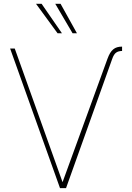

<svg xmlns="http://www.w3.org/2000/svg" viewBox="-20 -980 689 1000"><path d="M32.7 0ZM323.9 0H292.6L32.7 -727.3H56.8L305.8 -31.2L539.8 -674Q546.2 -691.4 553.4 -703.5Q560.7 -715.6 569.8 -723Q578.8 -730.5 590 -733.8Q601.2 -737.2 615.8 -737.2V-714.5Q596.9 -714.5 584.9 -706Q572.8 -697.8 563.9 -671.9ZM302.6 -806.8H279.8L167.6 -960.2H196.7ZM380.7 -806.8H358L267.8 -960.2H295.5Z"/></svg>

Font: Linik Sans Thin
Style: Regular
Weight: 100
Designer: Fonts by Rasmus Andersson / Changes by Cristiano Sobral with parts from Marc Monis
Foundry: rsms
Version: Version 3.020; ttfautohint (v1.6)